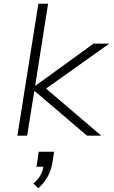

<svg xmlns="http://www.w3.org/2000/svg" viewBox="-20 -725 607 1026"><path d="M73 0 185 -705H237L168 -268H171L480 -492H564L211 -241L202 -272L521 0H445L167 -237H163L125 0ZM185 281 158 256Q184 234 197 210Q210 186 213 158L221 166H175L187 86H269L260 145Q253 186 234.5 219Q216 252 185 281Z"/></svg>

Font: Nunito Sans 7pt SemiExpanded ExtraLight
Style: Italic
Weight: 250
Width: 6
Italic angle: -9°
Designer: Vernon Adams
Foundry: Vernon Adams
Version: Version 3.101;gftools[0.9.27]